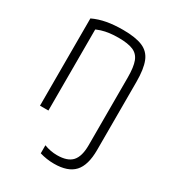

<svg xmlns="http://www.w3.org/2000/svg" viewBox="-180 -632 860 949"><g transform="rotate(30 250.0 -158.0)"><path d="M276 214Q255 214 234.5 211Q214 208 194 202V156Q212 163 230.5 166.5Q249 170 268 170Q327 170 353 141.5Q379 113 379 49V-338Q379 -397 367 -428.5Q355 -460 325.5 -472.5Q296 -485 242 -485Q215 -485 191.5 -482Q168 -479 147 -472.5Q126 -466 103 -454L121 -486V0H73V-498Q109 -515 150 -522.5Q191 -530 242 -530Q313 -530 353.5 -513Q394 -496 410.5 -454.5Q427 -413 427 -340V49Q427 135 391 174.5Q355 214 276 214Z"/></g></svg>

Font: M PLUS Code Latin Light
Style: Regular
Weight: 300
Designer: Coji Morishita
Foundry: UNDERFOREST DESIGN
Version: Version 1.002; ttfautohint (v1.8.3)